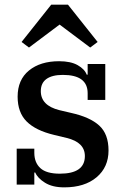

<svg xmlns="http://www.w3.org/2000/svg" viewBox="-20 -796 537 828"><path d="M257 12Q206 12 174 -8Q142 -28 132 -52H128V0H52V-155H128V-137Q128 -95 154 -71Q180 -47 238 -47Q346 -47 346 -123Q346 -182 268 -201L214 -214Q134 -233 95 -272Q56 -311 56 -379Q56 -452 105 -492Q154 -532 235 -532Q285 -532 315 -515Q345 -498 354 -474H358V-520H434V-365H358V-394Q358 -473 251 -473Q205 -473 180.5 -455.5Q156 -438 156 -403Q156 -341 236 -321L287 -309Q368 -291 408 -254.5Q448 -218 448 -147Q448 -75 396.5 -31.5Q345 12 257 12ZM73 -615 201 -776H273L401 -615L369 -591L237 -690L105 -591Z"/></svg>

Font: IBM Plex Serif Medium
Style: Regular
Weight: 500
Designer: Mike Abbink, Paul van der Laan, Pieter van Rosmalen
Foundry: Bold Monday
Version: Version 2.5